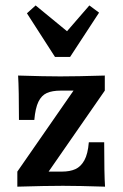

<svg xmlns="http://www.w3.org/2000/svg" viewBox="-20 -700 460 720"><path d="M45 -56.5 255.7 -360.2H208.1Q175.8 -360.2 155.7 -351.2Q135.6 -342.2 124.1 -318.5Q112.6 -294.8 108.7 -250.3H51.1Q51.1 -305.6 50.3 -348.4Q49.5 -391.2 47.9 -416.7Q147.9 -413.5 205.9 -413.5Q267.5 -413.5 373 -416.7V-360.2L162.3 -56.5H211.9Q242.3 -56.5 262.8 -65.8Q283.3 -75.2 296.4 -98.9Q309.5 -122.6 313.1 -166.4H370.7Q370.7 -46.5 373.9 0Q273.9 -3.2 215.8 -3.2Q152.7 -3.2 45 0ZM351.5 -652.6 242.8 -486.4H186.3L81 -650.1L113.6 -679.6L257.4 -561.5L197.7 -544.1L315.1 -679.6Z"/></svg>

Font: Playfair Micro SmCond SmLight
Style: Regular
Weight: 360
Width: 4
Designer: Claus Eggers Sørensen
Foundry: Claus Eggers Sørensen
Version: Version 2.100;Glyphs 3.2 (3219)